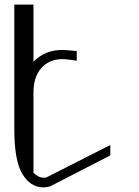

<svg xmlns="http://www.w3.org/2000/svg" viewBox="-20 -812 602 832"><path d="M42 -792H125V-544.9Q175.8 -595.7 250 -595.7Q263.7 -595.7 312.5 -590.8V-548.8Q271.5 -555.7 250 -555.7Q193.4 -555.7 159.2 -517.1Q125 -478.5 125 -411.1V-63.5Q145.5 -42 169.9 -42Q176.8 -42 180.7 -43L458 -183.6V-138.7L196.3 -3.9Q176.8 0 168 0Q110.4 0 75.2 -61.5Q42 -118.2 42 -252.9Z"/></svg>

Font: wanta
Style: Medium
Weight: 500
Version: Version 0.91